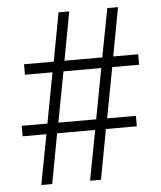

<svg xmlns="http://www.w3.org/2000/svg" viewBox="-52 -759 673 804"><g transform="rotate(-5 285.0 -357.0)"><path d="M129 -210H29V-254H137L177 -466H61V-510H186L224 -714H269L231 -510H390L429 -714H474L436 -510H541V-466H428L388 -254H509V-210H379L340 0H294L334 -210H174L135 0H89ZM342 -254 382 -466H223L183 -254Z"/></g></svg>

Font: Noto Serif Sinhala Light
Style: Regular
Weight: 300
Designer: Jelle Bosma - Monotype Design Team
Foundry: Monotype Imaging Inc.
Version: Version 2.007; ttfautohint (v1.8.4.7-5d5b)